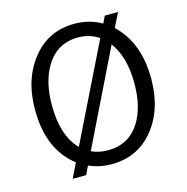

<svg xmlns="http://www.w3.org/2000/svg" viewBox="-101 -741 846 868"><g transform="rotate(-15 322.0 -307.5)"><path d="M216 -10 197 30H134L167 -38Q50 -128 50 -315Q50 -461 128 -555Q202 -645 322 -645Q392 -645 449 -612L465 -645H527L494 -579Q594 -485 594 -315Q594 -169 516 -76Q442 12 322 12Q265 12 216 -10ZM198 -102 419 -552Q377 -581 322 -581Q223 -581 171 -494Q129 -424 129 -315Q129 -171 198 -102ZM245 -69Q280 -53 322 -53Q422 -53 473 -137Q515 -206 515 -315Q515 -439 461 -511Z"/></g></svg>

Font: Tajawal
Style: Regular
Weight: 400
Designer: Boutros Fonts
Foundry: Created by Boutros International 2017
Version: Version 1.700